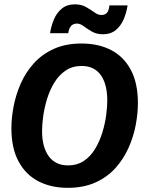

<svg xmlns="http://www.w3.org/2000/svg" viewBox="-20 -866 673 898"><path d="M296.7 12.5Q219.2 12.5 160 -17.9Q100.8 -48.3 67.1 -110.4Q33.3 -172.5 33.3 -266.7Q33.3 -315 43.8 -369.2Q54.2 -423.3 77.1 -475.4Q100 -527.5 137.9 -569.6Q175.8 -611.7 231.2 -637.1Q286.7 -662.5 361.7 -662.5Q440 -662.5 499.2 -632.1Q558.3 -601.7 591.7 -539.6Q625 -477.5 625 -383.3Q625 -335 614.6 -280.4Q604.2 -225.8 580.8 -173.8Q557.5 -121.7 519.6 -79.6Q481.7 -37.5 426.2 -12.5Q370.8 12.5 296.7 12.5ZM297.5 -92.5Q341.7 -92.5 373.3 -114.2Q405 -135.8 425.8 -171.2Q446.7 -206.7 459.2 -247.9Q471.7 -289.2 476.7 -328.3Q481.7 -367.5 481.7 -395.8Q481.7 -472.5 451.2 -515Q420.8 -557.5 361.7 -557.5Q318.3 -557.5 286.7 -535.8Q255 -514.2 233.8 -479.2Q212.5 -444.2 200 -402.9Q187.5 -361.7 182.1 -322.5Q176.7 -283.3 176.7 -254.2Q176.7 -178.3 207.9 -135.4Q239.2 -92.5 297.5 -92.5ZM214.2 -710.8Q219.2 -744.2 232.1 -775Q245 -805.8 269.2 -825.8Q293.3 -845.8 330 -845.8Q360 -845.8 382.1 -833.3Q404.2 -820.8 421.3 -808.3Q438.3 -795.8 454.2 -795.8Q470 -795.8 479.6 -805.4Q489.2 -815 491.7 -840.8H576.7Q571.7 -807.5 558.8 -776.7Q545.8 -745.8 522.1 -725.8Q498.3 -705.8 460.8 -705.8Q431.7 -705.8 410 -718.3Q388.3 -730.8 371.7 -743.3Q355 -755.8 340 -755.8Q305 -755.8 299.2 -710.8Z"/></svg>

Font: Familjen Grotesk GF
Style: Bold Italic
Weight: 700
Designer: Anders Wikstroem, Jonas Baeckman, Matilda Gysing, Kristian Moeller
Foundry: Familjen STHML AB
Version: Version 2.000; Beta; Release 4; Build 6